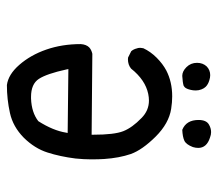

<svg xmlns="http://www.w3.org/2000/svg" viewBox="-57 -560 614 540"><g transform="rotate(90 250.0 -290.0)"><path d="M425.8 -195.3Q428.2 -218.3 428.2 -239.3Q428.2 -260.3 427.2 -275.9Q424.3 -318.4 413.1 -351.1Q401.4 -383.3 364.3 -420.7Q327.1 -458 286.1 -464.4Q267.6 -467.3 251 -467.3Q210.4 -467.3 178.2 -450.7Q159.7 -440.9 142.3 -423.6Q125 -406.2 115.7 -386.2Q114.7 -381.8 114.7 -379.4Q114.7 -377 114.7 -374.3Q114.7 -371.6 116.2 -367.7Q118.2 -358.9 124 -352.1L141.6 -343.3Q144 -342.8 146.5 -342.8Q162.1 -342.8 172.9 -351.6Q204.6 -391.6 244.1 -399.9Q253.9 -401.9 262.7 -401.9Q291 -401.9 312 -380.9Q338.9 -355 348.9 -329.8Q358.9 -304.7 358.9 -245.1V-240.7L131.3 -242.7Q120.1 -240.2 113.3 -233.9Q105 -225.6 104 -210Q104 -157.7 119.4 -113.3Q134.8 -68.8 162.6 -37.1Q189.5 -6.3 219.2 -2.4Q259.3 -2.4 297.9 -11Q336.4 -19.5 367.2 -49.8Q397.5 -80.6 408.9 -116.5Q420.4 -152.3 425.8 -195.3ZM252.4 -70.3Q216.3 -70.3 201.9 -92.3Q187.5 -114.3 175.3 -169.9L174.3 -175.3L354 -173.3L353 -168.5Q347.2 -132.3 320.8 -90.8Q296.4 -71.8 257.3 -70.3Q254.9 -70.3 252.4 -70.3ZM232.9 -520Q234.4 -525.9 234.4 -533.9Q234.4 -542 231.4 -549.6Q228.5 -557.1 224.1 -561.5Q217.3 -568.4 205.6 -571.8Q198.2 -574.2 191.4 -574.2Q177.2 -574.2 167 -564.5Q156.7 -553.7 156.7 -537.1Q156.7 -519.5 168.9 -507.3Q180.7 -495.6 193.4 -495.6Q211.9 -496.6 221.2 -499.5L225.1 -502.4Q230 -506.8 232.9 -520ZM393.6 -525.4Q396 -533.2 396 -540.5Q396 -564.5 366.7 -573.7Q358.9 -576.7 351.6 -576.7Q340.8 -576.7 330.6 -570.8Q317.4 -563.5 317.4 -541.5Q317.4 -506.8 345.2 -495.6Q365.2 -496.6 375.7 -501.5Q386.2 -506.3 393.6 -525.4Z"/></g></svg>

Font: Bakudai
Style: Light
Weight: 300
Version: Version 1.48